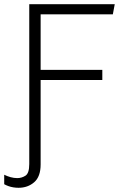

<svg xmlns="http://www.w3.org/2000/svg" viewBox="-39 -706 659 912"><path d="M49 186Q37 186 24.5 184Q12 182 1 178Q-10 174 -19 169V124Q-5 131 11 135.5Q27 140 43 140Q64 140 82 128.5Q100 117 100 73V-686H506L497 -638H154V-374H447V-326H154V75Q154 133 123.5 159.5Q93 186 49 186Z"/></svg>

Font: Chivo Mono Thin
Style: Regular
Weight: 250
Designer: Hector Gatti
Foundry: Omnibus-Type
Version: Version 1.008